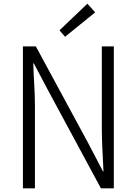

<svg xmlns="http://www.w3.org/2000/svg" viewBox="-20 -1019 740 1039"><path d="M302 -855 332 -820 495 -952 453 -999ZM104 -768V0H169V-450C169 -526 162 -600 160 -676H163L244 -523L526 0H596V-768H531V-321C531 -245 537 -166 540 -92H537L457 -245L174 -768Z"/></svg>

Font: Kawkab Mono Light
Style: Regular
Weight: 300
Monospace: yes
Designer: Abdullah Arif
Foundry: Abdullah Arif
Version: Version 1.000;PS 000.500;hotconv 1.0.88;makeotf.lib2.5.64775